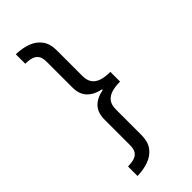

<svg xmlns="http://www.w3.org/2000/svg" viewBox="-289 -845 1034 1034"><g transform="rotate(-45 227.5 -328.5)"><path d="M374 -291Q334 -291 307 -282Q280 -273 266 -253.5Q252 -234 252 -201V-6Q252 44 229.5 74.5Q207 105 168.5 119.5Q130 134 81 135V63Q109 62 129 56Q149 50 159.5 34Q170 18 170 -13V-206Q170 -257 197 -286Q224 -315 276 -325V-330Q224 -341 197 -370.5Q170 -400 170 -450V-645Q170 -676 159.5 -691.5Q149 -707 129 -713.5Q109 -720 81 -720V-792Q130 -791 168.5 -776.5Q207 -762 229.5 -731.5Q252 -701 252 -651V-455Q252 -423 266 -403Q280 -383 307 -374Q334 -365 374 -365Z"/></g></svg>

Font: lkannada25
Style: Book
Weight: 400
Designer: Jelle Bosma - Monotype Design Team
Foundry: Monotype Imaging Inc.
Version: Version 2.003